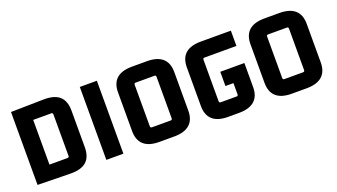

<svg xmlns="http://www.w3.org/2000/svg" viewBox="-57 -1077 2692 1534"><g transform="rotate(-20 1288.5 -310.0)"><path d="M361 -500C370 -500 375 -496 375 -486V-134C375 -124 370 -120 361 -120H208V-500ZM63 0 341 5C463 7 521 -44 521 -156V-464C521 -576 463 -627 341 -625L63 -620Z M793 0V-620H648V0Z M1238 -500C1247 -500 1252 -496 1252 -486V-134C1252 -124 1247 -120 1238 -120H1080C1071 -120 1066 -124 1066 -134V-486C1066 -496 1071 -500 1080 -500ZM920 -146C920 -43 978 10 1095 10H1222C1339 10 1398 -43 1398 -146V-474C1398 -577 1339 -630 1222 -630H1095C978 -630 920 -577 920 -474Z M1773 10C1890 10 1949 -43 1949 -146V-350H1744V-229H1812V-134C1812 -124 1808 -120 1799 -120H1665C1656 -120 1651 -124 1651 -134V-486C1651 -496 1656 -500 1665 -500H1936V-630H1680C1563 -630 1505 -577 1505 -474V-146C1505 -43 1563 10 1680 10Z M2364 -500C2373 -500 2378 -496 2378 -486V-134C2378 -124 2373 -120 2364 -120H2206C2197 -120 2192 -124 2192 -134V-486C2192 -496 2197 -500 2206 -500ZM2046 -146C2046 -43 2104 10 2221 10H2348C2465 10 2524 -43 2524 -146V-474C2524 -577 2465 -630 2348 -630H2221C2104 -630 2046 -577 2046 -474Z"/></g></svg>

Font: Gemini
Style: Regular
Weight: 700
Designer: Pushpananda Ekanayake, Sol Matas, Kosala Senevirathne
Foundry: Mooniak
Version: Version 1.000;PS 1.0;hotconv 1.0.86;makeotf.lib2.5.63406